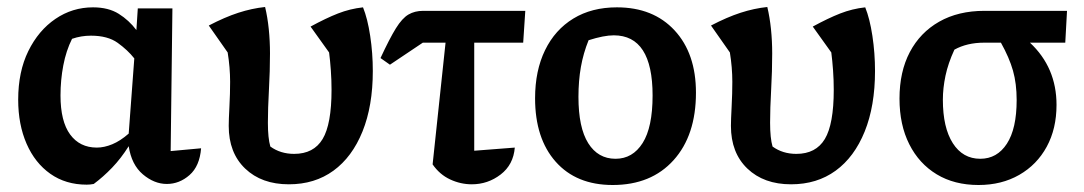

<svg xmlns="http://www.w3.org/2000/svg" viewBox="-20 -518 3099 549"><path d="M248 8Q238 10 228 10Q168 10 124 -21Q80 -52 56 -107Q32 -162 32 -233Q32 -313 61 -372Q90 -431 138.5 -464Q187 -497 246 -497Q290 -497 319.5 -478.5Q349 -460 370 -432L374 -494H473L468 -86L555 -94Q551 -43 522 -17.5Q493 8 457 8Q421 8 388.5 -19.5Q356 -47 348 -100Q326 -65 300.5 -38.5Q275 -12 248 8ZM153 -245Q153 -171 180.5 -133.5Q208 -96 257 -96Q278 -96 301 -105.5Q324 -115 348 -136L364 -351Q345 -375 316.5 -395.5Q288 -416 240 -416Q212 -416 186 -407Q169 -373 161 -331Q153 -289 153 -245Z M806 9Q728 9 681 -36Q634 -81 634 -158Q634 -175 636 -213Q638 -251 638 -284Q638 -325 631 -368L577 -445Q623 -469 661.5 -481.5Q700 -494 738 -498Q745 -469 748.5 -435Q752 -401 752 -365Q752 -315 749 -261.5Q746 -208 746 -167Q746 -123 753 -99Q782 -78 821 -78Q877 -78 902.5 -120.5Q928 -163 928 -261Q928 -289 926 -317Q924 -345 921 -368L868 -442Q912 -466 946.5 -479.5Q981 -493 1018 -497Q1031 -465 1038.5 -415.5Q1046 -366 1046 -315Q1046 -215 1016.5 -142Q987 -69 933.5 -30Q880 9 806 9Z M1095 -333 1068 -352Q1094 -408 1112 -437Q1130 -466 1148 -476.5Q1166 -487 1190 -487H1482L1476 -396H1336V-87L1452 -96Q1448 -47 1411.5 -19Q1375 9 1329 9Q1297 9 1267 -5Q1237 -19 1217 -48L1254 -396H1189Z M1732 11Q1628 11 1569 -55.5Q1510 -122 1510 -237Q1510 -316 1538.5 -374.5Q1567 -433 1619.5 -465Q1672 -497 1744 -497Q1848 -497 1909 -431Q1970 -365 1970 -253Q1970 -131 1906 -60Q1842 11 1732 11ZM1740 -64Q1789 -64 1817.5 -109Q1846 -154 1846 -245Q1846 -417 1735 -417Q1707 -417 1663 -403Q1648 -366 1641 -326.5Q1634 -287 1634 -241Q1634 -153 1662 -108.5Q1690 -64 1740 -64Z M2242 9Q2164 9 2117 -36Q2070 -81 2070 -158Q2070 -175 2072 -213Q2074 -251 2074 -284Q2074 -325 2067 -368L2013 -445Q2059 -469 2097.5 -481.5Q2136 -494 2174 -498Q2181 -469 2184.5 -435Q2188 -401 2188 -365Q2188 -315 2185 -261.5Q2182 -208 2182 -167Q2182 -123 2189 -99Q2218 -78 2257 -78Q2313 -78 2338.5 -120.5Q2364 -163 2364 -261Q2364 -289 2362 -317Q2360 -345 2357 -368L2304 -442Q2348 -466 2382.5 -479.5Q2417 -493 2454 -497Q2467 -465 2474.5 -415.5Q2482 -366 2482 -315Q2482 -215 2452.5 -142Q2423 -69 2369.5 -30Q2316 9 2242 9Z M3001 -218Q3001 -150 2973 -98.5Q2945 -47 2894.5 -18Q2844 11 2778 11Q2709 11 2658.5 -19.5Q2608 -50 2580 -105.5Q2552 -161 2552 -236Q2552 -313 2581.5 -369Q2611 -425 2665.5 -456Q2720 -487 2795 -487H3031L3026 -396H2925Q3001 -325 3001 -218ZM2794 -396Q2745 -396 2709 -376Q2691 -337 2683.5 -301.5Q2676 -266 2676 -233Q2676 -153 2704.5 -108.5Q2733 -64 2783 -64Q2831 -64 2859 -107Q2887 -150 2887 -232Q2887 -279 2876.5 -316Q2866 -353 2842 -396Z"/></svg>

Font: Piazzolla SemiBold
Style: Regular
Weight: 600
Designer: Juan Pablo del Peral
Foundry: Huerta Tipografica
Version: Version 1.330